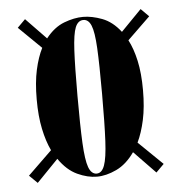

<svg xmlns="http://www.w3.org/2000/svg" viewBox="-42 -538 520 556"><g transform="rotate(-5 218.5 -260.0)"><path d="M46 -22.5 22.5 -45.5 92.5 -113.5Q79.5 -140.5 71.8 -177.5Q64 -214.5 64 -263.5Q64 -313 72 -349.2Q80 -385.5 93 -411L27.5 -475L50.5 -498L109.5 -437Q133.5 -467.5 163 -478.8Q192.5 -490 218.5 -490Q244 -490 273.8 -478.8Q303.5 -467.5 327 -437L386.5 -498L409.5 -475L343.5 -411Q357 -385.5 365 -349.2Q373 -313 373 -263.5Q373 -214.5 365 -177.5Q357 -140.5 344 -113.5L414 -45.5L391 -22.5L328.5 -87Q305 -53.5 275.2 -39.5Q245.5 -25.5 218.5 -25.5Q191.5 -25.5 161.8 -39.2Q132 -53 108.5 -87ZM218.5 -34.5Q233.5 -34.5 241.2 -55.5Q249 -76.5 251.5 -126.5Q254 -176.5 254 -263.5Q254 -349 251.5 -396.2Q249 -443.5 241.2 -462.2Q233.5 -481 218.5 -481Q203 -481 195.2 -462.2Q187.5 -443.5 185 -396.2Q182.5 -349 182.5 -263.5Q182.5 -176.5 185 -126.5Q187.5 -76.5 195.2 -55.5Q203 -34.5 218.5 -34.5Z"/></g></svg>

Font: Imbue 100pt Black
Style: Regular
Weight: 900
Designer: Tyler Finck
Foundry: Etcetera Type Company
Version: Version 1.102; ttfautohint (v1.8.3)